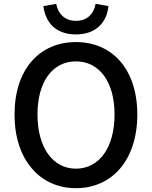

<svg xmlns="http://www.w3.org/2000/svg" viewBox="-20 -970 794 1004"><path d="M146 -90C202 -23 283 14 377 14C472 14 552 -23 609 -90C665 -156 698 -253 698 -371C698 -608 567 -750 377 -750C188 -750 56 -609 56 -371C56 -253 89 -156 146 -90ZM231 -165C196 -214 176 -285 176 -371C176 -543 255 -649 377 -649C499 -649 579 -543 579 -371C579 -285 559 -214 524 -165C489 -116 438 -88 377 -88C316 -88 266 -116 231 -165ZM256 -832C284 -806 324 -790 377 -790C430 -790 470 -806 498 -832C527 -859 543 -896 547 -938L480 -950C471 -899 437 -861 377 -861C318 -861 283 -899 274 -950L207 -938C212 -896 228 -859 256 -832Z"/></svg>

Font: GenSekiGothic2 TW M
Style: Regular
Weight: 500
Version: Version 2.100;PS 2.1;hotconv 16.6.51;makeotf.lib2.5.65220 DE